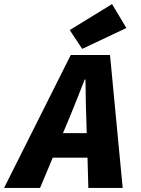

<svg xmlns="http://www.w3.org/2000/svg" viewBox="-70 -919 690 939"><path d="M270 -344 238 -268H354L352 -344Q350 -391 349.5 -436Q349 -481 348 -530H344Q326 -484 308 -438Q290 -392 270 -344ZM-50 0 276 -650H468L530 0H362L358 -148H188L126 0ZM332 -680 271 -772 478 -899 548 -782Z"/></svg>

Font: Source Code Pro Black
Style: Italic
Weight: 900
Italic angle: -11°
Monospace: yes
Designer: Paul D. Hunt, Teo Tuominen
Foundry: Adobe Systems Incorporated
Version: Version 1.050;PS 1.000;hotconv 16.6.51;makeotf.lib2.5.65220